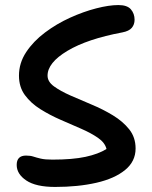

<svg xmlns="http://www.w3.org/2000/svg" viewBox="-20 -730 601 759"><path d="M198 9Q122 9 84 -16.5Q46 -42 46 -78Q46 -115 83 -115Q100 -115 112 -111Q124 -107 141 -103Q158 -99 187 -99Q267 -99 318 -110Q369 -121 401 -141Q395 -166 367.5 -185Q340 -204 301 -221Q262 -238 219.5 -256.5Q177 -275 139.5 -298.5Q102 -322 78.5 -354Q55 -386 55 -431Q55 -481 83.5 -524Q112 -567 158 -601.5Q204 -636 257 -660Q310 -684 360.5 -697Q411 -710 448 -710Q483 -710 497.5 -693Q512 -676 512 -652Q512 -633 501 -620Q490 -607 464 -602Q325 -576 246.5 -529Q168 -482 168 -431Q168 -407 193.5 -388.5Q219 -370 258.5 -352.5Q298 -335 342.5 -316.5Q387 -298 426.5 -274Q466 -250 491 -218.5Q516 -187 516 -143Q516 -92 474.5 -58Q433 -24 361 -7.5Q289 9 198 9Z"/></svg>

Font: Shantell Sans Normal
Style: Regular
Weight: 500
Designer: Stephen Nixon, Anya Danilova, Shantell Martin
Foundry: Arrow Type
Version: Version 1.009;[a7da0bfa3]